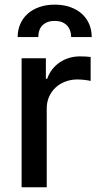

<svg xmlns="http://www.w3.org/2000/svg" viewBox="-20 -792 424 812"><path d="M71.4 0V-545.5H174V-458.8H179.7Q187.1 -480.8 200.8 -498.4Q214.5 -516 232.6 -528.2Q250.7 -540.5 272.5 -547.1Q294.4 -553.6 318.2 -553.6Q328.5 -553.6 341.8 -552.9Q355.1 -552.2 363.3 -551.1V-449.6Q360.1 -450.6 354 -451.7Q348 -452.8 340.6 -453.7Q333.1 -454.5 324.6 -455.3Q316.1 -456 307.9 -456Q279.8 -456 255.9 -446.7Q231.9 -437.5 214.5 -421.2Q197.1 -404.8 187.3 -382.3Q177.6 -359.7 177.6 -333.1V0ZM211.6 -772.4Q247.9 -772.4 276.8 -762.1Q305.8 -751.8 326 -733.7Q346.2 -715.6 357.1 -690.3Q367.9 -665.1 367.9 -635.3H280.9Q280.9 -649.1 276.8 -661.4Q272.7 -673.7 264.4 -683.1Q256 -692.5 243.1 -698Q230.1 -703.5 211.6 -703.5Q192.5 -703.5 179.2 -697.8Q165.8 -692.1 157.5 -682.7Q149.1 -673.3 145.6 -661Q142 -648.8 142 -635.3H54.7Q54.7 -665.1 65.7 -690.3Q76.7 -715.6 96.9 -733.7Q117.2 -751.8 146.3 -762.1Q175.4 -772.4 211.6 -772.4Z"/></svg>

Font: Cannonade Med
Style: Regular
Weight: 500
Designer: Rasmus Andersson
Foundry: rsms
Version: Version 3.012;git-f93a4a705